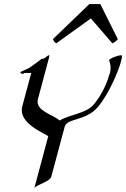

<svg xmlns="http://www.w3.org/2000/svg" viewBox="-20 -923 628 958"><path d="M567.9 -727.5 480.6 -902.8H425.9L243.7 -727.5C249.7 -717.3 250.4 -712.4 261.1 -707L433.5 -831.1L540.4 -707C551.9 -711.4 555 -713.9 567.9 -727.5ZM584.1 -617.2C587.1 -628.6 588.4 -636.1 588.4 -640.8C588.4 -645.6 587.1 -647.5 584.9 -647.5C572.7 -647.5 526.9 -633.3 523.7 -621.6C526.6 -617.6 531.8 -603.1 531.8 -584.5C531.8 -573.2 529.9 -560.3 524.4 -547.4C511.5 -499.5 481.2 -440.9 447.6 -401.4C410.2 -356.4 326.4 -351.6 277.9 -321.8C245.5 -350.1 167.6 -367.2 167.6 -415.7C167.6 -420 168.2 -424.4 169.4 -429.2L222.7 -627.9C226.5 -642.1 227.9 -647.5 225 -647.5C219.1 -647.5 210.3 -638.2 204.9 -634.3C198.2 -629.4 186.8 -628.9 186.8 -628.9C186.8 -628.9 160.8 -608.4 135.6 -590.8C112.1 -574 81.4 -566.7 81.4 -561.3C81.4 -557.3 90.8 -554.2 93.6 -554.2C97.5 -554.2 100.1 -558.6 100.1 -558.6H135.8L91.1 -392.1C89.4 -385.6 88.6 -379.3 88.6 -373.2C88.6 -300.2 204.6 -257.1 220.7 -243.2L151.5 15.1C167.4 -4.4 228.9 -15.1 236.5 -43.5L302.7 -290.5C314.6 -335 408 -317.4 469.5 -390.1C520.4 -450.7 569.6 -563 584.1 -617.2Z"/></svg>

Font: Pierce
Style: Oblique
Weight: 400
Italic angle: -15°
Version: Version 0.2.0